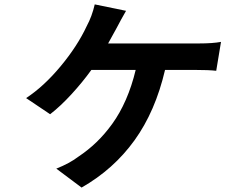

<svg xmlns="http://www.w3.org/2000/svg" viewBox="-20 -798 1023 871"><path d="M98.4 -353Q179 -405.9 255.1 -497.5Q331.3 -589.1 373.6 -680Q397.4 -724.1 409.8 -778.1L551.8 -748.9Q527.7 -707 509.2 -671.2Q503.9 -661.9 490.9 -638Q478 -614 470.5 -600.9H882.5Q945 -600.9 982.6 -608L960.9 -476.9Q926.5 -480.8 862.6 -480.8H728.7Q685 -293.3 590.4 -161.8Q495.7 -30.2 350.1 52.9L235.4 -33Q295.5 -56.8 335.2 -87Q380 -116.8 417.6 -153.1Q455.3 -189.3 489.7 -236.9Q524.1 -284.4 551.1 -346.2Q578.1 -408 595.5 -480.8H394.5Q354 -424.7 304 -370.2Q253.9 -315.7 207.4 -279.8Z"/></svg>

Font: Karasuma Gothic
Style: Bold Italic
Weight: 700
Italic angle: 9.39998°
Designer: Rasmus Andersson / Ryoko Nishizuka
Foundry: Genbu
Version: Version 1.00